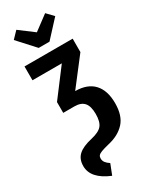

<svg xmlns="http://www.w3.org/2000/svg" viewBox="-285 -986 1002 1264"><g transform="rotate(-30 215.5 -354.0)"><path d="M243 -751H161L45 -878L93 -928L202 -846L312 -928L360 -878ZM415 -185Q415 -90 369 -40Q323 10 244 28Q203 38 183.5 45.5Q164 53 157 61.5Q150 70 150 84Q150 101 160 114.5Q170 128 190 141L159 220Q26 165 26 70Q26 17 59 -13Q92 -43 163 -59Q224 -73 246.5 -100.5Q269 -128 269 -187Q269 -246 245.5 -273Q222 -300 172 -300H87V-382L242 -587H19V-692H385V-590L227 -385Q320 -384 367.5 -332.5Q415 -281 415 -185Z"/></g></svg>

Font: Fira Sans Extra Condensed SemiBold
Style: Regular
Weight: 600
Width: 1
Designer: Carrois Corporate & Edenspiekermann AG
Foundry: Carrois Corporate GbR & Edenspiekermann AG
Version: Version 4.203